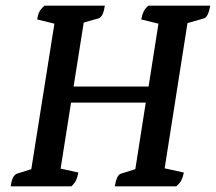

<svg xmlns="http://www.w3.org/2000/svg" viewBox="-20 -661 766 681"><path d="M18 0Q23 -39 40 -45L91 -61L173 -577L112 -592Q114 -608 119.5 -619Q125 -630 138 -641H352Q346 -601 330 -596L277 -581L241 -354H507L542 -577L481 -592Q484 -608 489 -619Q494 -630 506 -641H726Q718 -600 704 -596L645 -579L564 -64L632 -49Q629 -33 623.5 -22Q618 -11 605 0H387Q394 -41 409 -45L460 -61L497 -297H232L195 -63L258 -49Q255 -33 250 -22Q245 -11 233 0Z"/></svg>

Font: Petrona SemiBold
Style: Italic
Weight: 600
Italic angle: -9°
Designer: Ringo R. Seeber
Foundry: Ringo R. Seeber
Version: Version 2.001; ttfautohint (v1.8.3)